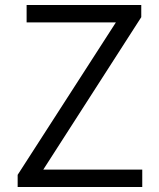

<svg xmlns="http://www.w3.org/2000/svg" viewBox="-20 -752 641 772"><path d="M51 0H552V-70H154L548 -683V-732H87V-662H446L51 -49Z"/></svg>

Font: Noto Sans CJK JP DemiLight
Style: Regular
Weight: 350
Designer: Ryoko NISHIZUKA (kana & ideographs); Paul D. Hunt (Latin, Greek & Cyrillic); Wenlong ZHANG (bopomofo); Sandoll Communica
Foundry: Adobe Systems Incorporated
Version: Version 1.004;PS 1.004;hotconv 1.0.82;makeotf.lib2.5.63406